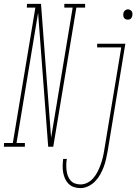

<svg xmlns="http://www.w3.org/2000/svg" viewBox="-87 -755 707 988"><path d="M-67 0 -66 -19H-21L95 -716H51L52 -735H124L176 -46L287 -716H244V-735H351V-716H306L187 0H161L109 -689L-2 -19H41V0ZM570 -654Q564 -654 559 -656.5Q554 -659 551 -663.5Q548 -668 547.5 -674Q547 -680 548 -686Q549 -695 556 -701Q563 -707 571 -707Q577 -707 582.5 -704Q588 -701 591 -696.5Q594 -692 594.5 -686Q595 -680 594 -674Q593 -669 591 -665.5Q589 -662 586 -659Q583 -656 578.5 -655Q574 -654 570 -654ZM327 213Q309 213 293 207.5Q277 202 265.5 190.5Q254 179 247.5 164Q241 149 238 132.5Q235 116 235.5 98Q236 80 238 63H257Q254 78 254 93Q254 108 255.5 122Q257 136 262 149.5Q267 163 276 173.5Q285 184 298.5 189Q312 194 327 194Q346 194 363.5 185Q381 176 394 160.5Q407 145 415.5 128Q424 111 430.5 93Q437 75 441.5 57Q446 39 449 20L537 -511H413V-530H558L467 23Q463 44 458.5 64.5Q454 85 446.5 104.5Q439 124 428.5 143Q418 162 402.5 178Q387 194 367 203.5Q347 213 327 213Z"/></svg>

Font: Iosevka Slab ThExObl
Style: Regular
Weight: 100
Width: 7
Italic angle: -9°
Monospace: yes
Designer: Belleve Invis
Foundry: Belleve Invis
Version: Version 11.1.1; ttfautohint (v1.8.3)